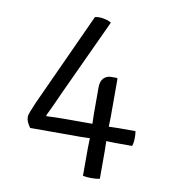

<svg xmlns="http://www.w3.org/2000/svg" viewBox="-75 -705 690 773"><g transform="rotate(10 270.0 -318.5)"><path d="M72 -153Q64 -164.5 59.5 -174.5Q55 -184.5 55 -195Q55 -203.5 60.8 -218Q66.5 -232.5 76 -255L251.5 -638Q261 -640.5 273.8 -639.8Q286.5 -639 298.5 -635.5Q310.5 -632 318.5 -627L171 -309Q164 -293 156 -275.5Q148 -258 140.5 -242Q133 -226 127 -214L129 -211Q147.5 -212 166.8 -212.5Q186 -213 203 -213Q220 -213 232 -213H383Q390.5 -213 402.5 -213.5Q414.5 -214 422 -214H492Q493.5 -206 493.8 -198.5Q494 -191 494 -185Q494 -179 493 -170.2Q492 -161.5 489 -153H422Q414.5 -153 402.5 -153.5Q390.5 -154 383 -154H316Q308.5 -154 296 -153.5Q283.5 -153 276 -153ZM315 -113Q315 -120.5 315.5 -133.5Q316 -146.5 316 -154V-213Q316 -220.5 315.5 -233.5Q315 -246.5 315 -254V-362Q315 -387 327.2 -399.5Q339.5 -412 358 -412H381L384 -409V-254Q384 -246.5 383.5 -233.5Q383 -220.5 383 -213V-154Q383 -146.5 383.5 -133.5Q384 -120.5 384 -113V0Q376.5 1.5 368 2.2Q359.5 3 349 3Q339.5 3 330.8 2.2Q322 1.5 315 0Z"/></g></svg>

Font: Signika Negative Light
Style: Regular
Weight: 300
Designer: Anna Giedry
Foundry: Anna Giedry
Version: Version 2.001